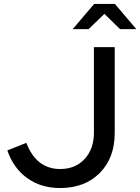

<svg xmlns="http://www.w3.org/2000/svg" viewBox="-20 -938 708 969"><path d="M17 0ZM559 -267Q559 -141 483.5 -65Q408 11 283 11Q187 11 117.5 -39Q48 -89 17 -179L113 -217Q138 -151 181 -118Q224 -85 284 -85Q360 -85 407 -135.5Q454 -186 454 -269V-700H559ZM586 -791 507 -868 427 -791H347L455 -918H560L668 -791Z"/></svg>

Font: Red Hat Display Medium
Style: Regular
Weight: 500
Designer: Pentagram / MCKL
Foundry: Pentagram / MCKL
Version: Version 1.005; Red Hat Display Medium